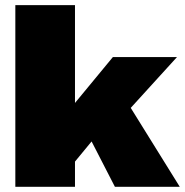

<svg xmlns="http://www.w3.org/2000/svg" viewBox="-20 -720 713 740"><path d="M269 -700.2V-323.2L415 -500H662.1L483.9 -304.2L672.9 0H422.9L333 -174.8L269 -97.2V0H39.1V-700.2Z"/></svg>

Font: Work Sans Black
Style: Regular
Weight: 900
Designer: Wei Huang
Foundry: Wei Huang
Version: Version 2.012